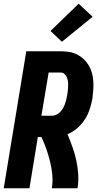

<svg xmlns="http://www.w3.org/2000/svg" viewBox="-20 -1010 540 1030"><path d="M0 0 121 -735H304Q327 -735 350 -731.5Q373 -728 393 -718Q413 -708 428.5 -693.5Q444 -679 455.5 -660Q467 -641 473 -619.5Q479 -598 480.5 -575.5Q482 -553 480.5 -529.5Q479 -506 476 -483Q471 -454 461.5 -425Q452 -396 435.5 -370Q419 -344 395 -323Q371 -302 342 -290Q356 -257 368.5 -222Q381 -187 389 -151Q397 -115 399.5 -77Q402 -39 396 0H258Q264 -37 260.5 -73Q257 -109 248.5 -143.5Q240 -178 228.5 -211Q217 -244 202 -275H183L138 0ZM202 -389H258Q270 -389 282 -394.5Q294 -400 303 -409.5Q312 -419 318.5 -430.5Q325 -442 329 -454Q333 -466 336 -478Q339 -490 341 -502Q343 -514 344 -526Q345 -538 345.5 -550Q346 -562 344.5 -573.5Q343 -585 338.5 -595.5Q334 -606 325.5 -613.5Q317 -621 305 -621H241ZM312 -786 251 -844 402 -990 477 -920Z"/></svg>

Font: Iosevka Term Curly Hv Obl
Style: Regular
Weight: 900
Italic angle: -9°
Designer: Belleve Invis
Foundry: Belleve Invis
Version: Version 32.3.0